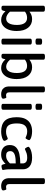

<svg xmlns="http://www.w3.org/2000/svg" viewBox="1246 -2039 800 3332"><g transform="rotate(90 1646.0 -373.0)"><path d="M326 7Q239 7 175 -68Q169 -35 159 -14Q152 2 124 2H118Q80 2 80 -23V-728Q80 -753 125 -753H136Q182 -753 182 -728V-484Q207 -504 238.5 -517Q270 -530 313 -530Q406 -530 462 -460Q518 -390 518 -262Q518 -181 494.5 -121Q471 -61 428 -27Q385 7 326 7ZM302 -80Q356 -80 384.5 -128.5Q413 -177 413 -267Q413 -352 382.5 -397.5Q352 -443 290 -443Q229 -443 182 -406V-146Q208 -116 239 -98Q270 -80 302 -80Z M702 -589Q674 -589 661.5 -595.5Q649 -602 649 -614V-679Q649 -691 661.5 -697.5Q674 -704 702 -704Q730 -704 742.5 -697.5Q755 -691 755 -679V-614Q755 -602 742.5 -595.5Q730 -589 702 -589ZM697 2Q651 2 651 -23V-500Q651 -525 697 -525H707Q753 -525 753 -500V-23Q753 2 707 2Z M1160 7Q1073 7 1009 -68Q1003 -35 993 -14Q986 2 958 2H952Q914 2 914 -23V-728Q914 -753 959 -753H970Q1016 -753 1016 -728V-484Q1041 -504 1072.5 -517Q1104 -530 1147 -530Q1240 -530 1296 -460Q1352 -390 1352 -262Q1352 -181 1328.5 -121Q1305 -61 1262 -27Q1219 7 1160 7ZM1136 -80Q1190 -80 1218.5 -128.5Q1247 -177 1247 -267Q1247 -352 1216.5 -397.5Q1186 -443 1124 -443Q1063 -443 1016 -406V-146Q1042 -116 1073 -98Q1104 -80 1136 -80Z M1613 7Q1582 7 1551 -5.5Q1520 -18 1500 -49.5Q1480 -81 1480 -138V-728Q1480 -753 1525 -753H1536Q1582 -753 1582 -728V-143Q1582 -105 1596 -91.5Q1610 -78 1631 -78Q1648 -78 1655.5 -80.5Q1663 -83 1669 -83Q1677 -83 1682.5 -71Q1688 -59 1690.5 -46Q1693 -33 1693 -29Q1693 -13 1679 -5.5Q1665 2 1646 4.5Q1627 7 1613 7Z M1833 -589Q1805 -589 1792.5 -595.5Q1780 -602 1780 -614V-679Q1780 -691 1792.5 -697.5Q1805 -704 1833 -704Q1861 -704 1873.5 -697.5Q1886 -691 1886 -679V-614Q1886 -602 1873.5 -595.5Q1861 -589 1833 -589ZM1828 2Q1782 2 1782 -23V-500Q1782 -525 1828 -525H1838Q1884 -525 1884 -500V-23Q1884 2 1838 2Z M2262 7Q2138 7 2076 -57Q2014 -121 2014 -262Q2014 -362 2047 -420.5Q2080 -479 2135 -504.5Q2190 -530 2257 -530Q2295 -530 2330.5 -523Q2366 -516 2389 -504Q2412 -492 2412 -477Q2412 -469 2405 -454.5Q2398 -440 2389.5 -428Q2381 -416 2373 -416Q2371 -416 2360 -421Q2347 -427 2321.5 -436Q2296 -445 2258 -445Q2193 -445 2157.5 -403Q2122 -361 2122 -265Q2122 -168 2154 -123Q2186 -78 2263 -78Q2303 -78 2330.5 -87.5Q2358 -97 2372 -104Q2377 -105 2380 -106.5Q2383 -108 2385 -108Q2393 -108 2402 -97Q2411 -86 2417.5 -72Q2424 -58 2424 -50Q2424 -34 2398.5 -21Q2373 -8 2335.5 -0.5Q2298 7 2262 7Z M2661 7Q2586 7 2541.5 -31.5Q2497 -70 2497 -142Q2497 -214 2539 -253.5Q2581 -293 2653 -309Q2725 -325 2816 -325V-368Q2816 -401 2793.5 -423Q2771 -445 2715 -445Q2672 -445 2641 -435Q2610 -425 2591.5 -415Q2573 -405 2567 -405Q2559 -405 2550 -417Q2541 -429 2534 -443Q2527 -457 2527 -464Q2527 -478 2553 -493.5Q2579 -509 2622 -519.5Q2665 -530 2716 -530Q2817 -530 2867.5 -487Q2918 -444 2918 -370V-156Q2918 -90 2924 -61Q2930 -32 2930 -25Q2930 -14 2916 -8.5Q2902 -3 2885 -1Q2868 1 2860 1Q2847 1 2840 -10.5Q2833 -22 2829.5 -38.5Q2826 -55 2823 -69Q2801 -43 2761 -18Q2721 7 2661 7ZM2678 -79Q2726 -79 2758.5 -99Q2791 -119 2816 -146V-246Q2778 -246 2740.5 -243Q2703 -240 2672 -231Q2641 -222 2622 -202.5Q2603 -183 2603 -150Q2603 -116 2622 -97.5Q2641 -79 2678 -79Z M3205 7Q3174 7 3143 -5.5Q3112 -18 3092 -49.5Q3072 -81 3072 -138V-728Q3072 -753 3117 -753H3128Q3174 -753 3174 -728V-143Q3174 -105 3188 -91.5Q3202 -78 3223 -78Q3240 -78 3247.5 -80.5Q3255 -83 3261 -83Q3269 -83 3274.5 -71Q3280 -59 3282.5 -46Q3285 -33 3285 -29Q3285 -13 3271 -5.5Q3257 2 3238 4.5Q3219 7 3205 7Z"/></g></svg>

Font: Asap Medium
Style: Regular
Weight: 500
Designer: Pablo Cosgaya
Foundry: Omnibus-Type
Version: Version 3.001; ttfautohint (v1.8.3)